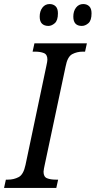

<svg xmlns="http://www.w3.org/2000/svg" viewBox="-38 -928 472 948"><path d="M-18 0 -9 -41H1Q30 -41 54 -53.5Q78 -66 88 -114L191 -603Q196 -625 196 -634Q196 -659 178.5 -666Q161 -673 135 -673H123L132 -714H391L382 -673H371Q342 -673 318.5 -660.5Q295 -648 286 -600L183 -115Q181 -106 179 -95.5Q177 -85 177 -80Q177 -55 194 -48Q211 -41 238 -41H249L240 0ZM366 -800Q324 -800 324 -846Q324 -873 337.5 -890.5Q351 -908 373 -908Q391 -908 402.5 -897Q414 -886 414 -862Q414 -827 398.5 -813.5Q383 -800 366 -800ZM201 -800Q181 -800 169.5 -811Q158 -822 158 -846Q158 -873 171.5 -890.5Q185 -908 207 -908Q225 -908 236.5 -897Q248 -886 248 -862Q248 -827 232.5 -813.5Q217 -800 201 -800Z"/></svg>

Font: Noto Serif Condensed
Style: Italic
Weight: 400
Width: 3
Italic angle: -12°
Designer: Monotype Design Team
Foundry: Monotype Imaging Inc.
Version: Version 2.014; ttfautohint (v1.8.4.7-5d5b)